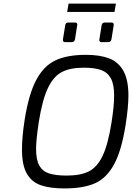

<svg xmlns="http://www.w3.org/2000/svg" viewBox="-20 -1049 739 1075"><path d="M103 -212Q103 -282 118 -378Q141 -523 183 -601.5Q225 -680 290.5 -711Q356 -742 461 -742Q538 -742 590 -722.5Q642 -703 670.5 -653Q699 -603 699 -514Q699 -450 683 -348Q660 -203 617.5 -126.5Q575 -50 510 -22Q445 6 341 6Q261 6 209.5 -11.5Q158 -29 130.5 -76.5Q103 -124 103 -212ZM604 -361Q619 -453 619 -514Q619 -578 600 -611.5Q581 -645 544.5 -657.5Q508 -670 449 -670Q373 -670 326 -645.5Q279 -621 248 -555.5Q217 -490 197 -365Q182 -265 182 -215Q182 -154 200 -122Q218 -90 254.5 -78Q291 -66 354 -66Q432 -66 478.5 -90Q525 -114 555 -177.5Q585 -241 604 -361ZM332 -826 345 -907Q347 -923 363 -923H400Q413 -923 413 -910Q413 -915 400 -829Q399 -822 394 -817.5Q389 -813 382 -813H345Q332 -813 332 -826ZM536 -826 549 -907Q551 -923 568 -923H604Q617 -923 617 -910L604 -829Q603 -822 598 -817.5Q593 -813 586 -813H549Q536 -813 536 -826ZM364 -1029H629L621 -982H356Z"/></svg>

Font: Exo
Style: Italic
Weight: 400
Italic angle: -9°
Designer: Natanael Gama
Foundry: Natanael Gama
Version: Version 1.500; ttfautohint (v1.6)